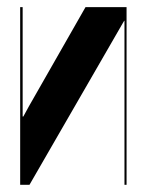

<svg xmlns="http://www.w3.org/2000/svg" viewBox="-20 -514 402 534"><path d="M217.8 -494.1H332V0H326.2V-456.1H325.2L62 0H36.1V-494.1H43V-189.9H44.9L60.1 -217.8Z"/></svg>

Font: Moniqa Black Display
Style: Regular
Weight: 900
Designer: Rajesh Rajput
Foundry: Rajesh Rajput
Version: Version 1.000